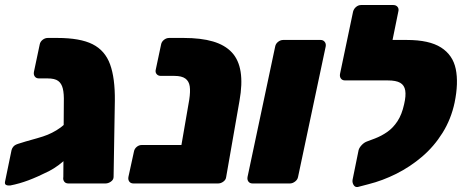

<svg xmlns="http://www.w3.org/2000/svg" viewBox="-21 -730 1844 764"><path d="M251 0Q240 0 234.5 -7.5Q229 -15 231 -26L233 -323Q234 -357 229 -377.5Q224 -398 210.5 -408Q197 -418 168 -418H134Q123 -418 117.5 -425.5Q112 -433 114 -444L137 -553Q139 -564 148.5 -571.5Q158 -579 169 -579H207Q298 -579 347.5 -554Q397 -529 417 -474Q437 -419 436 -329L431 -26Q431 -15 420.5 -7.5Q410 0 399 0ZM174 -49Q128 -26 92 -12.5Q56 1 20 8Q10 9 3.5 6Q-3 3 -1 -7L25 -133Q27 -141 33 -147.5Q39 -154 52 -158Q60 -161 81 -167Q102 -173 127 -180Q152 -187 169 -194Q186 -201 203.5 -211.5Q221 -222 236.5 -236Q252 -250 265.5 -266Q279 -282 290 -300L347 -295Q327 -228 302 -181Q277 -134 245.5 -102Q214 -70 174 -49Z M510 0Q499 0 493.5 -7.5Q488 -15 490 -26L512 -127Q514 -138 523 -145.5Q532 -153 543 -153H881L854 -25Q852 -14 842.5 -7Q833 0 822 0ZM699 0Q688 0 682.5 -7.5Q677 -15 679 -26L732 -333Q737 -366 734 -386.5Q731 -407 716.5 -417.5Q702 -428 673 -428H619Q608 -428 602 -435.5Q596 -443 599 -454L620 -553Q622 -564 631.5 -571.5Q641 -579 652 -579H710Q779 -579 826.5 -565Q874 -551 901.5 -521.5Q929 -492 936.5 -444Q944 -396 932 -329L879 -26Q878 -15 868 -7.5Q858 0 847 0Z M984 0Q973 0 967.5 -7.5Q962 -15 964 -26L1074 -545Q1076 -556 1085.5 -563.5Q1095 -571 1106 -571H1255Q1265 -571 1271 -563.5Q1277 -556 1275 -545L1165 -26Q1163 -15 1153 -7.5Q1143 0 1133 0Z M1403 14Q1392 16 1386 6Q1380 -4 1382 -15L1406 -133Q1409 -143 1418.5 -153Q1428 -163 1439 -167L1471 -179Q1497 -189 1520 -205Q1543 -221 1560.5 -247.5Q1578 -274 1587 -315Q1595 -349 1591.5 -370Q1588 -391 1571.5 -400.5Q1555 -410 1522 -410H1502Q1492 -410 1485.5 -417.5Q1479 -425 1481 -436L1505 -547Q1507 -557 1516.5 -564Q1526 -571 1536 -571H1598Q1687 -571 1734 -541Q1781 -511 1792.5 -455.5Q1804 -400 1788 -322Q1774 -256 1740 -201.5Q1706 -147 1658.5 -106.5Q1611 -66 1556 -38.5Q1501 -11 1445 3ZM1542 -410H1352Q1341 -410 1335.5 -417.5Q1330 -425 1332 -436L1384 -684Q1387 -695 1396 -702.5Q1405 -710 1416 -710H1544Q1555 -710 1561 -702.5Q1567 -695 1564 -684L1541 -571H1578Z"/></svg>

Font: Rubik ExtraBold
Style: Italic
Weight: 800
Italic angle: -12°
Designer: Hubert and Fischer
Foundry: Hubert and Fischer
Version: Version 2.300;gftools[0.9.30]